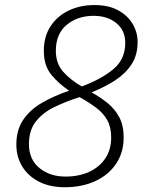

<svg xmlns="http://www.w3.org/2000/svg" viewBox="-20 -745 590 774"><path d="M240.7 9.8Q180.7 9.8 137 -12.7Q93.3 -35.2 69.6 -74Q45.9 -112.8 45.9 -162.1Q45.9 -221.2 73.5 -262Q101.1 -302.7 149.2 -330.6Q197.3 -358.4 258.8 -379.4Q216.8 -407.2 186.8 -443.8Q156.7 -480.5 156.7 -540Q156.7 -597.2 183.3 -638.4Q210 -679.7 256.1 -702.1Q302.2 -724.6 360.8 -724.6Q417 -724.6 455.6 -703.9Q494.1 -683.1 514.4 -649.2Q534.7 -615.2 534.7 -575.2Q534.7 -522 509.5 -484.4Q484.4 -446.8 442.4 -419.9Q400.4 -393.1 349.1 -372.6Q385.7 -352.5 414.8 -328.6Q443.8 -304.7 461.2 -271.7Q478.5 -238.8 478.5 -190.9Q478.5 -130.4 448.2 -85.2Q418 -40 364.5 -15.1Q311 9.8 240.7 9.8ZM309.6 -396.5Q387.2 -425.3 436 -465.3Q484.9 -505.4 484.9 -571.8Q484.9 -622.6 449 -651.9Q413.1 -681.2 357.4 -681.2Q292.5 -681.2 248.8 -644.8Q205.1 -608.4 205.1 -540Q205.1 -489.3 234.4 -456.1Q263.7 -422.9 309.6 -396.5ZM244.6 -33.2Q297.4 -33.2 338.9 -52Q380.4 -70.8 404.3 -106.2Q428.2 -141.6 428.2 -190.4Q428.2 -231.9 412.6 -260.3Q397 -288.6 368.2 -310.3Q339.4 -332 300.8 -353.5Q245.6 -335.9 199.2 -313.5Q152.8 -291 124.8 -255.6Q96.7 -220.2 96.7 -164.1Q96.7 -102.5 138.7 -67.9Q180.7 -33.2 244.6 -33.2Z"/></svg>

Font: Open Sans Light
Style: Italic
Weight: 300
Italic angle: -12°
Designer: Monotype Design Team
Foundry: Monotype Imaging Inc.
Version: Version 3.003; ttfautohint (v1.8.4)